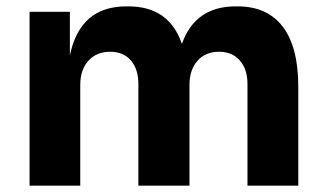

<svg xmlns="http://www.w3.org/2000/svg" viewBox="-20 -585 1023 605"><path d="M232.9 0H73.2V-547.9H200.2V-410.2Q231.9 -564.9 377.9 -564.9H384.8Q512.7 -564.9 553.2 -446.8Q595.2 -564.9 722.2 -564.9H729Q822.3 -564.9 871.1 -500.7Q919.9 -436.5 919.9 -312V0H759.8V-320.8Q759.8 -366.7 735.8 -394.3Q711.9 -421.9 669.9 -421.9Q627 -421.9 602.1 -393.3Q577.1 -364.7 577.1 -317.9V0H416V-320.8Q416 -366.7 392.6 -394.3Q369.1 -421.9 327.1 -421.9Q283.7 -421.9 258.3 -393.3Q232.9 -364.7 232.9 -317.9Z"/></svg>

Font: Sora
Style: Bold
Weight: 700
Designer: Jonathan Barnbrook, Julián Moncada
Foundry: Barnbrook Fonts
Version: Version 2.000